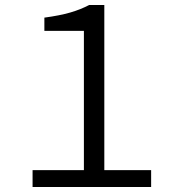

<svg xmlns="http://www.w3.org/2000/svg" viewBox="-20 -751 707 771"><path d="M110.8 0V-67.9H316.9V-627H158.2V-680.2Q219.7 -688.5 262 -700.7Q304.2 -712.9 337.9 -731H398.9V-67.9H586.9V0Z"/></svg>

Font: Shanggu Mono N
Style: Regular
Weight: 350
Designer: GuiWonder
Version: Version 1.021